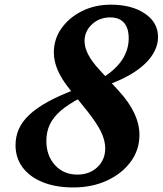

<svg xmlns="http://www.w3.org/2000/svg" viewBox="-20 -792 696 822"><path d="M406 -493 488 -403.5Q532.5 -355 554.8 -307.8Q577 -260.5 577 -214Q577 -150.5 539.8 -99.8Q502.5 -49 438.5 -19.2Q374.5 10.5 294 10.5Q219 10.5 163.5 -11.8Q108 -34 77.2 -74.8Q46.5 -115.5 46.5 -170.5Q46.5 -208 61 -240.2Q75.5 -272.5 106 -301Q136.5 -329.5 184.5 -356Q232.5 -382.5 300 -408L325.5 -373.5Q273.5 -346.5 241 -318.8Q208.5 -291 193.5 -259.2Q178.5 -227.5 178.5 -189Q178.5 -125.5 215.5 -85Q252.5 -44.5 311 -44.5Q363 -44.5 396.8 -76.2Q430.5 -108 430.5 -157Q430.5 -190 413 -226.8Q395.5 -263.5 354 -316L277.5 -411Q243.5 -453.5 227 -491.8Q210.5 -530 210.5 -567.5Q210.5 -624.5 243.2 -670.8Q276 -717 331.2 -744.5Q386.5 -772 454.5 -772Q544 -772 600.2 -734Q656.5 -696 656.5 -633.5Q656.5 -603 642.5 -574.5Q628.5 -546 602 -520.2Q575.5 -494.5 537.2 -472.2Q499 -450 450 -432L425.5 -463Q478 -497 504.5 -538.5Q531 -580 531 -628.5Q531 -672 510.8 -694.8Q490.5 -717.5 452 -717.5Q406 -717.5 374 -688Q342 -658.5 342 -616Q342 -588.5 357.8 -558.2Q373.5 -528 406 -493Z"/></svg>

Font: Libre Caslon Text
Style: Italic
Weight: 400
Italic angle: -22.583°
Designer: Pablo Impallari, Rodrigo Fuenzalida, Katja Schimmel
Foundry: Pablo Impallari, Rodrigo Fuenzalida
Version: Version 2.000